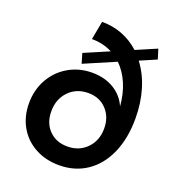

<svg xmlns="http://www.w3.org/2000/svg" viewBox="-133 -819 854 939"><g transform="rotate(20 294.0 -349.5)"><path d="M38 -219Q38 -289 69.5 -345Q101 -401 156 -433Q211 -465 279 -465Q344 -465 392 -436Q440 -407 462 -356Q457 -420 435 -471.5Q413 -523 377 -558L214 -488L199 -539L327 -594Q279 -619 220 -619L238 -715Q351 -715 434 -640L541 -686L557 -635L471 -598Q511 -546 532 -476.5Q553 -407 553 -326Q553 -223 519 -145.5Q485 -68 423 -26Q361 16 279 16Q209 16 154 -14Q99 -44 68.5 -97.5Q38 -151 38 -219ZM286 -84Q347 -84 386.5 -124.5Q426 -165 426 -228Q426 -288 389.5 -326.5Q353 -365 295 -365Q233 -365 193.5 -324Q154 -283 154 -219Q154 -159 190.5 -121.5Q227 -84 286 -84Z"/></g></svg>

Font: MedMera Sans Semibold
Style: Italic
Weight: 600
Italic angle: -11°
Designer: Kasper Nordkvist
Foundry: UNCUT.wtf
Version: Version 1.300